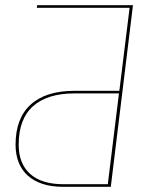

<svg xmlns="http://www.w3.org/2000/svg" viewBox="-20 -720 592 740"><path d="M440 -370 479.5 -690H122L123 -700H492.5L407 0H223Q178 0 144 -11.2Q110 -22.5 86.8 -43.5Q63.5 -64.5 51.8 -94.5Q40 -124.5 40 -162Q40 -264.5 98.5 -317.2Q157 -370 267.5 -370ZM52 -162.5Q52 -89.5 96 -49.8Q140 -10 224.5 -10H395.5L438.5 -360H266.5Q163 -360 107.5 -310.8Q52 -261.5 52 -162.5Z"/></svg>

Font: Lato Hairline
Style: Italic
Weight: 100
Italic angle: -7°
Designer: Lukasz Dziedzic
Foundry: tyPoland Lukasz Dziedzic
Version: Version 2.007; 2014-02-27